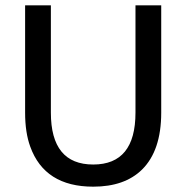

<svg xmlns="http://www.w3.org/2000/svg" viewBox="-20 -700 707 728"><path d="M333.5 -76.2Q493.7 -76.2 493.7 -272.9V-679.7H591.3V-272.9Q591.3 -128.9 518.6 -57.1Q452.6 7.8 333.5 7.8Q149.4 7.8 94.7 -144Q75.2 -197.3 75.2 -272.9V-679.7H172.9V-272.9Q172.9 -76.2 333.5 -76.2Z"/></svg>

Font: Inder
Style: Regular
Weight: 400
Designer: Irina Smirnova
Foundry: Irina Smirnova
Version: Version 1.001